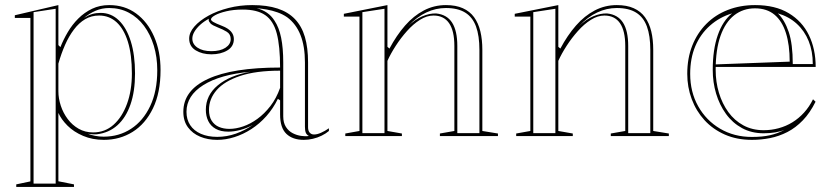

<svg xmlns="http://www.w3.org/2000/svg" viewBox="-20 -535 3280 755"><path d="M43.9 200V190L99.6 178.3V-464.6H38.3V-475L209.6 -515V-357.7L217.6 -349.7Q229.1 -379.1 246.6 -408.7Q264 -438.3 287.9 -462.1Q311.7 -485.9 342 -500.5Q372.4 -515 409.3 -515Q470.3 -515 515.4 -481.9Q560.5 -448.9 585.9 -391.1Q611.3 -333.3 611.3 -259.3Q611.3 -170.5 581.6 -109.2Q551.9 -47.8 501.5 -16.4Q451.1 15 388.4 15Q343.6 15 306.8 -0.7Q270.1 -16.3 245.4 -40.9Q220.8 -65.5 209.6 -91V177.8L270.9 190V200ZM112 187H198.9V-500.5L112 -487.2ZM346.3 -14.3Q392.7 -14.3 426.5 -44.4Q460.4 -74.6 479.5 -126.9Q498.6 -179.3 498.6 -246.2Q498.6 -320.1 482.9 -370.7Q467.2 -421.2 438.4 -447.6Q409.5 -473.9 369.7 -473.9Q339.1 -473.9 314.7 -459.4Q290.3 -444.9 270.6 -418.7Q250.8 -392.5 235.9 -358.6Q220.9 -324.6 209.6 -284.8V-176.5Q209.6 -147.8 219.1 -119.1Q228.6 -90.4 246.4 -66.7Q264.2 -43 289.5 -28.6Q314.8 -14.3 346.3 -14.3ZM387.6 2.4Q447.9 2.4 495.3 -28.5Q542.7 -59.3 570.5 -117.8Q598.4 -176.3 598.4 -258.8Q598.4 -310.6 584.8 -355.3Q571.1 -400 546.4 -433.2Q521.7 -466.4 486.9 -484.9Q452.1 -503.5 409.3 -503.5Q381 -503.5 355.9 -492.7Q330.8 -481.9 310.4 -464.5Q327.1 -475.2 342.2 -479.8Q357.3 -484.3 375.8 -484.3Q417 -484.3 447.3 -455Q477.6 -425.8 494.3 -372.4Q511 -319 511 -246.2Q511 -175.6 493 -123.9Q475 -72.3 441.6 -42.4Q408.3 -12.5 360.6 -6.9Q351.1 -6.4 342.1 -7.1Q333 -7.7 325.5 -9Q337.8 -4.1 353.8 -0.9Q369.8 2.4 387.6 2.4Z M971.6 -515Q1030 -515 1071.3 -501.5Q1112.7 -488 1139.6 -460.1Q1166.5 -432.1 1179 -389.6Q1191.4 -347 1191.4 -289.4V-34.8Q1191.4 -20.5 1197.9 -13.3Q1204.4 -6.1 1214.8 -6.1Q1227 -6.1 1242.3 -12.9Q1257.7 -19.7 1273.4 -30.6V-20Q1261.1 -9.4 1244.6 -1.4Q1228.2 6.6 1210.1 10.8Q1192 15 1174.7 15Q1131 15 1106.2 -8.6Q1081.4 -32.2 1081.4 -85.1Q1081.4 -104.7 1081.4 -114.1Q1081.4 -123.5 1081.4 -128.8Q1081.4 -134.2 1081.4 -140.4L1072.7 -146.4Q1054.2 -108.3 1027.4 -78.3Q1000.7 -48.3 968.5 -27.5Q936.4 -6.7 902 4.1Q867.6 15 834.4 15Q797.1 15 767.1 2.5Q737.1 -9.9 719 -34.5Q700.9 -59.1 700.9 -95.3Q700.9 -179.9 797.8 -224.6Q894.7 -269.4 1081.4 -269.4Q1081.4 -353.6 1068.3 -403.5Q1055.1 -453.3 1023.1 -475.4Q991.2 -497.4 934.7 -497.4Q898.2 -497.4 869.8 -490.6Q841.4 -483.9 825.6 -475Q809.7 -466.2 809.7 -458.8Q809.7 -454 819.2 -448.4Q828.6 -442.8 853.8 -433Q899.6 -415.3 899.6 -381.5Q899.6 -352.1 873.8 -336.7Q848.1 -321.4 811.1 -321.4Q775.2 -321.4 749.6 -337Q723.9 -352.7 723.9 -383.2Q723.9 -407.3 744.3 -430.6Q764.6 -453.9 799.5 -473.2Q834.4 -492.4 878.9 -503.7Q923.3 -515 971.6 -515ZM1081.4 -257.1Q986.5 -257.1 924.4 -236.4Q862.3 -215.6 832.1 -180.9Q801.8 -146.2 801.8 -103.2Q801.8 -76.7 812.4 -60.2Q823 -43.6 841 -35.9Q859.1 -28.2 882.2 -28.2Q907.4 -28.2 935.8 -37.8Q964.2 -47.3 991.9 -67.4Q1019.5 -87.4 1043.1 -117.7Q1066.7 -148 1081.4 -189.5ZM834.4 3.2Q871.5 3.2 907.6 -9.5Q943.6 -22.3 974.2 -43.8Q950.1 -30.6 925 -24Q899.9 -17.3 877.4 -17.3Q847.9 -17.3 828.2 -28.4Q808.4 -39.5 798.9 -59.1Q789.4 -78.7 789.4 -103.2Q789.4 -160.5 836.4 -199.5Q883.5 -238.6 964.9 -252.9Q845.7 -242 779.5 -200.4Q713.3 -158.7 713.3 -95.3Q713.3 -65 727.9 -42.9Q742.5 -20.8 769.9 -8.8Q797.4 3.2 834.4 3.2ZM989.5 -502.7Q1012.5 -496.8 1030 -484.8Q1047.5 -472.8 1059.6 -453.4Q1077.2 -427.4 1085.5 -386.6Q1093.8 -345.8 1093.8 -289.4V-77.4Q1093.8 -52.3 1104.3 -35.9Q1114.8 -19.5 1131.1 -11.2Q1147.5 -2.9 1164.4 -0.6Q1172 0.5 1179.8 0.7Q1187.6 0.9 1194.6 -0.3Q1185.7 -5.1 1182.4 -13.3Q1179.1 -21.6 1179.1 -37V-289.4Q1179.1 -352.9 1161.6 -397.1Q1144.1 -441.3 1109.4 -467Q1091.4 -479.4 1070.6 -486.6Q1049.8 -493.9 1029.1 -497.5Q1008.4 -501 989.5 -502.7ZM811.1 -333.8Q845.9 -333.8 866.6 -347.2Q887.2 -360.7 887.2 -381.5Q887.2 -400.7 871.6 -410.2Q855.9 -419.7 837.9 -426.5Q827.8 -430.4 818.1 -435.4Q808.5 -440.4 805.4 -446.2Q798.5 -453.5 801.3 -461.1Q781.7 -450.8 767.1 -437.4Q752.5 -424 744.4 -410.2Q736.3 -396.4 736.3 -383.2Q736.3 -361.3 756.8 -347.5Q777.2 -333.8 811.1 -333.8Z M1938.1 -10V0H1709.8V-10L1766.7 -20V-354.1Q1766.7 -413.9 1745.9 -443.9Q1725 -473.9 1684.7 -473.9Q1658.3 -473.9 1631.5 -457Q1604.7 -440.2 1580.4 -412.9Q1556.1 -385.7 1536.2 -354.9Q1516.2 -324 1503.5 -295.7V-20L1560.4 -10V0H1337.8V-10L1393.5 -20V-469.7H1332.1V-480.7L1503.5 -515V-350.9L1511.5 -344Q1539.2 -396 1572.8 -434.4Q1606.4 -472.8 1646.6 -493.9Q1686.8 -515 1733.4 -515Q1772.6 -515 1800 -502.7Q1827.5 -490.4 1844.3 -467.3Q1861 -444.2 1868.9 -411.9Q1876.7 -379.5 1876.7 -338.9V-20ZM1405 -11.5H1491.9V-500.5L1405 -487.2ZM1778.3 -11.5H1865.2V-338.9Q1865.2 -394.4 1851.8 -430.9Q1838.4 -467.4 1809.4 -485.4Q1780.4 -503.5 1733.4 -503.5Q1693.9 -503.5 1656.6 -486.1Q1619.3 -468.8 1584.5 -432.1Q1612.3 -458.8 1640.8 -470.9Q1669.2 -483 1695.1 -482.1Q1737.5 -477.8 1757.9 -445.8Q1778.3 -413.7 1778.3 -354.1Z M2610.1 -10V0H2381.8V-10L2438.7 -20V-354.1Q2438.7 -413.9 2417.9 -443.9Q2397 -473.9 2356.7 -473.9Q2330.3 -473.9 2303.5 -457Q2276.7 -440.2 2252.4 -412.9Q2228.1 -385.7 2208.2 -354.9Q2188.2 -324 2175.5 -295.7V-20L2232.4 -10V0H2009.8V-10L2065.5 -20V-469.7H2004.1V-480.7L2175.5 -515V-350.9L2183.5 -344Q2211.2 -396 2244.8 -434.4Q2278.4 -472.8 2318.6 -493.9Q2358.8 -515 2405.4 -515Q2444.6 -515 2472 -502.7Q2499.5 -490.4 2516.3 -467.3Q2533 -444.2 2540.9 -411.9Q2548.7 -379.5 2548.7 -338.9V-20ZM2077 -11.5H2163.9V-500.5L2077 -487.2ZM2450.3 -11.5H2537.2V-338.9Q2537.2 -394.4 2523.8 -430.9Q2510.4 -467.4 2481.4 -485.4Q2452.4 -503.5 2405.4 -503.5Q2365.9 -503.5 2328.6 -486.1Q2291.3 -468.8 2256.5 -432.1Q2284.3 -458.8 2312.8 -470.9Q2341.2 -483 2367.1 -482.1Q2409.5 -477.8 2429.9 -445.8Q2450.3 -413.7 2450.3 -354.1Z M2949.2 -515Q3028.6 -515 3081.4 -483.2Q3134.3 -451.5 3160.9 -396.7Q3187.5 -341.9 3187.5 -271.7H2792.5V-281.7L3085.3 -292.6Q3085.3 -358.9 3070.3 -405.7Q3055.4 -452.5 3025.4 -477.3Q2995.4 -502.2 2948.7 -502.2Q2902.2 -502.2 2867.2 -475Q2832.3 -447.7 2813.3 -394Q2794.2 -340.2 2794.2 -260.2Q2794.2 -213 2807 -170.3Q2819.8 -127.6 2843.9 -94.4Q2867.9 -61.2 2903.1 -42.1Q2938.2 -23 2982.9 -23Q3013.3 -23 3042.2 -30.9Q3071 -38.7 3096 -54.1Q3121.1 -69.5 3141.7 -92.2Q3162.4 -114.9 3177 -144.6L3187 -135Q3165.1 -90.9 3137 -61.8Q3109 -32.7 3076.2 -15.8Q3043.4 1 3008.1 8Q2972.7 15 2936.8 15Q2877.4 15 2830.3 -5.8Q2783.1 -26.6 2750.3 -62.5Q2717.5 -98.3 2700 -145.3Q2682.5 -192.2 2682.5 -244.5Q2682.5 -306.1 2702.2 -355.7Q2721.9 -405.3 2757.5 -441.1Q2793 -476.9 2841.9 -495.9Q2890.8 -515 2949.2 -515ZM2694 -244.5Q2694 -173.4 2725.4 -117.3Q2756.9 -61.2 2811.7 -28.9Q2866.5 3.5 2936.8 3.5Q2978.1 3.5 3008.6 -3.4Q3039.1 -10.3 3064.8 -24.6Q3049.2 -17.8 3028.3 -14.4Q3007.4 -10.9 2982.9 -10.9Q2935 -10.9 2897.6 -31.4Q2860.2 -51.9 2834.7 -87.2Q2809.2 -122.5 2795.9 -167Q2782.7 -211.5 2782.7 -260.2Q2782.7 -339.8 2802.4 -396.5Q2822.1 -453.3 2858.7 -482.5Q2808.7 -467.2 2771.5 -434Q2734.3 -400.9 2714.1 -353.3Q2694 -305.6 2694 -244.5ZM3097.4 -283.2H3176.1Q3176.1 -333.6 3159.9 -373.5Q3143.8 -413.4 3113.3 -441.4Q3082.8 -469.4 3038.8 -482.5Q3065.6 -456.3 3081.5 -409.3Q3097.4 -362.3 3097.4 -283.2Z"/></svg>

Font: Kalnia Glaze Thin
Style: Regular
Weight: 100
Version: Version 1.110